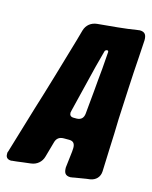

<svg xmlns="http://www.w3.org/2000/svg" viewBox="-121 -808 691 873"><g transform="rotate(15 225.0 -371.5)"><path d="M313 -11C333 -14 351 -17 368 -20L384 -22C411 -26 429 -45 430 -72L434 -179C435 -204 436 -228 437 -251L439 -321C444 -418 448 -519 455 -615L460 -697C460 -720 454 -735 427 -735L422 -734H420C389 -729 358 -725 327 -722L232 -713C205 -710 184 -694 176 -667L162 -617C130 -507 87 -360 58 -268L-8 -48C-11 -43 -10 -38 -10 -34C-10 -18 1 -11 16 -11L21 -12H23L42 -14C59 -17 78 -18 98 -21L106 -22C133 -25 155 -43 162 -70L182 -141C187 -161 200 -171 221 -171H246C267 -171 274 -159 274 -140L273 -123L264 -46C264 -23 269 -8 296 -8L301 -9H303ZM308 -522C304 -483 301 -447 298 -412C295 -383 293 -355 290 -328L288 -306C286 -285 275 -274 255 -273H240C225 -273 220 -281 220 -292C220 -293 221 -297 222 -302L276 -522L297 -601C298 -605 302 -608 307 -609C312 -609 314 -607 314 -602Z"/></g></svg>

Font: Bangerz
Style: Bold
Weight: 700
Designer: vernon adams
Foundry: Vernon Adams
Version: Version 2.10;December 28, 2023;FontCreator 13.0.0.2683 64-bi